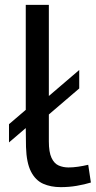

<svg xmlns="http://www.w3.org/2000/svg" viewBox="-20 -760 394 790"><path d="M230 10Q189 10 157.5 -4Q126 -18 107.5 -54Q89 -90 87 -155L86 -233L17 -174V-249L86 -308V-740H181V-365L306 -472V-396L181 -289V-178Q181 -134 192 -110.5Q203 -87 221.5 -79Q240 -71 262 -71Q280 -71 301 -74Q322 -77 343 -82L354 -9Q328 -1 296 4.5Q264 10 230 10Z"/></svg>

Font: Georama Extended
Style: Regular
Weight: 400
Width: 7
Designer: Jean-Baptiste Levee
Foundry: Production Type
Version: Version 1.000